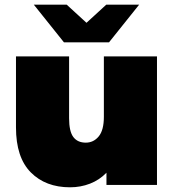

<svg xmlns="http://www.w3.org/2000/svg" viewBox="-20 -787 738 817"><path d="M648 -547V0H433V-52Q403 -21 363 -5.5Q323 10 278 10Q174 10 111 -53.5Q48 -117 48 -245V-547H274V-284Q274 -228 292 -204Q310 -180 345 -180Q378 -180 400 -206.5Q422 -233 422 -290V-547ZM572 -767 444 -607H252L124 -767H264L348 -690L432 -767Z"/></svg>

Font: Montserrat Alternates Black
Style: Regular
Weight: 900
Designer: Julieta Ulanovsky
Foundry: Julieta Ulanovsky
Version: Version 7.200